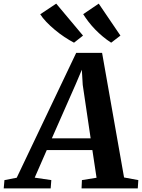

<svg xmlns="http://www.w3.org/2000/svg" viewBox="-94 -1037 781 1057"><path d="M-73.5 0 -69.5 -45.5 -2 -58.5 325.5 -746H468L589 -60L667.5 -45.5L664.5 0H355L357 -45.5L437.5 -58.5L414.5 -211H163.5L97 -59L188.5 -45.5L185 0ZM191.5 -275.5H405L361.5 -569.5L356.5 -653L323.5 -575ZM569 -841 518 -802Q494 -817.5 471.5 -836.2Q449 -855 429.2 -875.5Q409.5 -896 393 -917.5Q376.5 -939 364 -959L449.5 -1017ZM363 -841 313.5 -802Q288.5 -815 261 -833.2Q233.5 -851.5 207.8 -873Q182 -894.5 161 -916.5Q140 -938.5 127.5 -958.5L215.5 -1017Z"/></svg>

Font: Merriweather 24pt
Style: Bold Italic
Weight: 700
Italic angle: -7.8°
Designer: Eben Sorkin
Foundry: Eben Sorkin
Version: Version 2.101